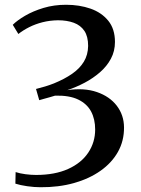

<svg xmlns="http://www.w3.org/2000/svg" viewBox="-20 -771 590 805"><path d="M149.5 14Q124 14 94.2 9.8Q64.5 5.5 44.5 -1L45.5 -49.5Q64 -43.5 87.2 -40.5Q110.5 -37.5 131 -37.5Q210 -37.5 265.5 -62.5Q321 -87.5 350 -131Q379 -174.5 379 -228Q379 -271.5 361.8 -303.8Q344.5 -336 307.5 -353.8Q270.5 -371.5 211 -370Q204.5 -368 190.8 -364Q177 -360 163.8 -356.5Q150.5 -353 144.5 -351L131 -398Q149.5 -402.5 169.2 -408.5Q189 -414.5 206.5 -421.5Q250.5 -439.5 282.2 -461.5Q314 -483.5 331.5 -512.2Q349 -541 349.5 -578.5Q349.5 -618 333.8 -641.5Q318 -665 289.5 -675.5Q261 -686 223 -686Q189 -685.5 158.5 -677.8Q128 -670 102.2 -657Q76.5 -644 57 -628.5L33.5 -667Q52 -685.5 85.2 -705Q118.5 -724.5 162.5 -737.8Q206.5 -751 257 -751Q313 -751 359.5 -734.8Q406 -718.5 434 -684Q462 -649.5 462 -595Q462 -556.5 445 -524.8Q428 -493 399.2 -468Q370.5 -443 335 -424.2Q299.5 -405.5 262 -393Q333 -403.5 386.5 -385Q440 -366.5 469.8 -327.5Q499.5 -288.5 500 -237.5Q500.5 -180.5 474.5 -134.2Q448.5 -88 401.2 -54.8Q354 -21.5 290 -3.5Q226 14.5 149.5 14Z"/></svg>

Font: Merriweather 60pt
Style: Regular
Weight: 400
Version: Version 2.100